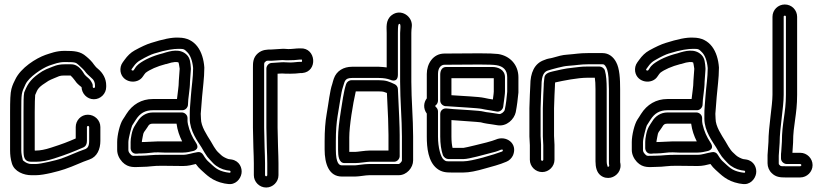

<svg xmlns="http://www.w3.org/2000/svg" viewBox="-20 -746 3671 857"><path d="M119 -24H141C166 -24 192 -29 223 -39C284 -59 303 -67 352 -88C363 -93 368 -103 368 -117V-179C368 -182 371 -184 373 -184C376 -184 378 -181 378 -179V-117C378 -92 370 -85 362 -81C321 -67 290 -51 253 -38C233 -31 161 -14 141 -14H119C100 -14 83 -29 82 -31C78 -47 75 -61 75 -75V-246C75 -332 75 -329 94 -370C109 -402 167 -441 199 -453C224 -461 242 -469 268 -469C315 -469 318 -468 331 -456C342 -446 354 -435 359 -428C366 -418 375 -410 385 -401C400 -389 404 -378 404 -365V-358C404 -356 401 -353 399 -353C397 -353 394 -356 394 -358V-364C394 -368 393 -372 391 -375C390 -377 385 -388 377 -395C366 -404 359 -411 357 -414C350 -425 332 -459 298 -459H268C235 -459 218 -449 204 -444C193 -440 181 -435 169 -428C122 -398 105 -376 90 -338C89 -336 88 -334 88 -333C85 -317 85 -290 85 -246V-75C85 -44 89 -24 119 -24ZM372 -234C341 -234 318 -208 318 -179V-128C281 -112 261 -104 208 -87C181 -78 158 -74 141 -74C141 -74 135 -73 135 -75V-246C135 -285 136 -310 137 -322C149 -352 152 -357 196 -385C201 -388 212 -393 222 -397C243 -405 244 -409 268 -409H295C299 -406 310 -393 315 -386C322 -375 330 -368 344 -357C345 -329 368 -303 399 -303C429 -303 454 -328 454 -358V-365C454 -394 440 -420 417 -439C409 -445 404 -452 400 -457C390 -472 377 -484 365 -494C339 -517 313 -519 268 -519C231 -519 205 -508 183 -501C141 -486 73 -444 48 -391C43 -381 36 -368 31 -349C26 -330 25 -298 25 -246V-75C25 -56 27 -37 33 -17C44 21 88 36 119 36H141C176 36 243 18 269 9C311 -5 343 -22 379 -34C414 -46 428 -81 428 -117V-179C428 -210 402 -234 372 -234Z M819 -279C819 -307 828 -346 828 -381L832 -437V-441C830 -466 829 -486 814 -501C784 -531 741 -519 707 -508C663 -497 625 -480 599 -460C593 -455 587 -449 583 -442L577 -433C572 -428 564 -433 568 -438L576 -449C585 -462 595 -471 606 -477C633 -493 655 -503 668 -507C722 -524 756 -528 777 -528C801 -528 802 -527 816 -513C829 -500 839 -476 842 -442C842 -401 835 -359 832 -317C831 -298 826 -251 827 -236V-216C827 -161 864 -113 879 -89L893 -65C902 -50 909 -41 917 -33L932 -17C948 -1 970 10 992 14L1006 16C1010 17 1011 26 1004 25L990 23C949 15 939 1 910 -25C904 -30 896 -40 887 -55C882 -64 872 -69 862 -67C836 -63 818 -55 797 -55H708C659 -56 642 -51 610 -51C572 -51 572 -47 562 -58C555 -65 553 -71 553 -77V-112C553 -128 567 -180 570 -186C576 -196 580 -202 586 -211C605 -241 628 -254 662 -254H794C809 -254 819 -268 819 -279ZM770 -304H662C612 -304 571 -280 544 -237C539 -228 533 -220 528 -212C515 -192 503 -143 503 -112V-77C503 -57 512 -38 526 -23C554 6 584 -1 610 -1C649 -1 663 -7 707 -6C730 -6 760 -5 797 -5C820 -5 838 -10 854 -14C861 -4 869 5 877 12C902 34 926 62 982 73L996 75C1031 81 1054 53 1058 28C1062 4 1049 -28 1014 -34L1000 -36C992 -38 975 -46 968 -53L952 -68C949 -71 943 -78 935 -91L921 -115C903 -144 877 -182 877 -216C877 -223 876 -230 876 -238C876 -244 881 -294 882 -314C885 -353 892 -397 892 -443V-445C887 -516 853 -578 778 -578C747 -580 707 -571 653 -554C634 -548 610 -537 581 -521C563 -511 549 -497 536 -479L528 -468C519 -456 516 -441 518 -427C526 -376 594 -367 618 -405L625 -415C627 -418 630 -421 630 -421C648 -435 681 -450 720 -460H722C757 -472 772 -470 777 -467C778 -463 780 -455 782 -439L778 -384V-382C778 -359 773 -334 770 -304ZM792 -244H662C633 -244 608 -228 594 -204C584 -188 573 -176 567 -145C564 -130 563 -121 563 -112V-85C563 -75 570 -58 591 -60C596 -61 602 -61 610 -61C641 -61 662 -67 686 -66C696 -66 705 -65 713 -65H797C814 -65 829 -69 838 -71C838 -71 877 -76 854 -110C838 -134 826 -160 819 -191C817 -199 817 -206 817 -208V-219C817 -234 803 -244 792 -244ZM793 -115H713H687C675 -115 613 -111 613 -112C613 -113 614 -122 617 -136C621 -160 622 -153 638 -178C645 -191 650 -194 662 -194H768C772 -164 781 -139 793 -115Z M1276 -467C1258 -467 1247 -469 1237 -468L1192 -465C1178 -464 1169 -451 1169 -440V-176L1171 -88C1172 -60 1173 -37 1173 -17V36C1173 38 1170 41 1168 41C1166 41 1163 38 1163 36V-17C1163 -37 1162 -61 1161 -89L1159 -176V-445C1159 -468 1159 -465 1164 -470C1171 -476 1168 -475 1192 -475H1194L1241 -478C1250 -477 1258 -477 1267 -477C1285 -477 1304 -478 1317 -480H1322C1326 -480 1327 -482 1328 -477C1329 -471 1327 -470 1326 -470H1320C1306 -470 1292 -467 1276 -467ZM1267 -527C1257 -527 1248 -529 1239 -528L1191 -525C1173 -525 1151 -525 1131 -508C1109 -489 1109 -465 1109 -445V-176L1111 -87C1112 -59 1113 -36 1113 -17V36C1113 66 1138 91 1168 91C1198 91 1223 66 1223 36V-17C1223 -38 1222 -60 1221 -90L1219 -176V-417L1239 -418C1248 -417 1261 -417 1276 -417C1292 -417 1307 -418 1322 -420H1327H1329C1400 -426 1391 -534 1321 -530H1315C1301 -530 1286 -527 1267 -527Z M1629 -14C1604 -14 1573 -8 1565 -8H1506C1495 -8 1479 -15 1479 -79V-116C1479 -161 1482 -199 1487 -229C1496 -280 1503 -335 1510 -355C1519 -380 1516 -398 1551 -398H1671C1692 -398 1709 -395 1722 -390C1722 -390 1756 -373 1756 -413V-599C1756 -631 1758 -637 1760 -638C1772 -648 1766 -609 1766 -599V-381C1766 -297 1774 -214 1774 -137V-30C1774 -24 1763 -14 1760 -14ZM1629 36H1760C1795 36 1824 3 1824 -30V-137C1824 -217 1816 -301 1816 -381V-599C1816 -609 1817 -619 1818 -626C1824 -673 1769 -710 1728 -678C1700 -656 1706 -622 1706 -599V-445C1697 -446 1683 -448 1671 -448H1551C1514 -448 1482 -430 1470 -395C1467 -388 1466 -380 1463 -371C1452 -340 1447 -287 1438 -237C1432 -203 1429 -163 1429 -116V-79C1429 -15 1448 42 1506 42H1565C1584 42 1611 36 1629 36ZM1518 -18H1565C1584 -18 1619 -24 1629 -24H1739C1754 -24 1764 -38 1764 -49V-143C1764 -179 1761 -247 1756 -349C1756 -358 1749 -367 1742 -370C1717 -382 1703 -388 1671 -388H1549C1538 -388 1528 -380 1525 -371C1514 -339 1507 -284 1502 -254C1494 -203 1489 -163 1489 -133V-77C1489 -51 1492 -18 1518 -18ZM1568 -338H1671C1695 -338 1694 -335 1707 -331C1712 -240 1714 -176 1714 -144V-74H1629C1610 -74 1575 -68 1565 -68H1539V-77V-133C1539 -183 1555 -282 1568 -338Z M1945 -413V-297C1945 -282 1959 -272 1970 -272H1974C2026 -268 2113 -264 2131 -260C2152 -255 2169 -254 2181 -251C2186 -250 2192 -249 2198 -248C2212 -246 2224 -257 2226 -269C2231 -307 2234 -327 2234 -337V-401C2234 -435 2203 -447 2178 -447H1971C1953 -447 1945 -431 1945 -413ZM2184 -397V-337C2184 -335 2183 -322 2180 -302C2167 -304 2154 -306 2142 -309C2115 -315 2047 -317 1995 -321V-397H2178ZM1982 -36H2049C2074 -36 2149 -58 2162 -61C2184 -66 2201 -71 2214 -77C2220 -80 2225 -77 2225 -77C2225 -76 2223 -70 2222 -70C2185 -56 2086 -26 2049 -26H1994C1971 -26 1971 -25 1961 -33C1947 -44 1935 -88 1935 -136V-249C1935 -256 1931 -264 1926 -268C1921 -273 1922 -274 1926 -277C1932 -282 1935 -290 1935 -297V-416C1935 -444 1949 -457 1964 -457C2031 -457 2083 -458 2120 -458C2158 -458 2185 -457 2196 -455C2227 -450 2244 -433 2244 -401V-336C2241 -305 2239 -283 2233 -256C2231 -247 2217 -236 2208 -237C2196 -239 2188 -240 2183 -241L2162 -244C2153 -245 2145 -246 2138 -248C2119 -253 2041 -256 2004 -259L1972 -262C1959 -263 1945 -254 1945 -237V-136C1945 -105 1949 -76 1957 -53C1962 -43 1971 -36 1982 -36ZM1885 -416V-307C1871 -289 1868 -262 1885 -239V-136C1885 -87 1891 -25 1930 6C1951 23 1973 24 1994 24H2049C2074 24 2105 18 2149 5C2174 -2 2210 -11 2240 -24C2253 -29 2264 -40 2270 -53C2292 -107 2238 -143 2193 -123C2185 -120 2171 -115 2151 -110C2139 -107 2060 -87 2049 -86H2000C1997 -98 1995 -116 1995 -136V-210C2030 -207 2114 -202 2126 -200C2135 -198 2144 -195 2154 -194L2175 -191C2179 -190 2188 -189 2200 -187C2242 -180 2275 -214 2282 -245C2288 -276 2291 -303 2294 -333V-335V-401C2294 -457 2256 -497 2203 -505C2186 -507 2160 -508 2120 -508C2083 -508 2031 -507 1964 -507C1912 -507 1885 -460 1885 -416Z M2698 -348V-18C2698 -15 2698 -12 2699 -10C2701 -3 2695 0 2692 -2C2691 -10 2688 -11 2688 -26V-348C2688 -383 2686 -410 2680 -431C2677 -442 2665 -449 2656 -449H2601C2568 -449 2564 -446 2539 -444C2496 -440 2471 -432 2446 -427C2434 -424 2412 -419 2410 -400L2408 -382C2407 -376 2407 -369 2407 -365L2405 -324L2403 -263V-138V-137L2405 -98V-33C2405 -31 2402 -28 2400 -28C2398 -28 2395 -31 2395 -33V-99V-100L2393 -139V-263L2395 -321L2397 -363V-364C2397 -412 2410 -426 2425 -431C2443 -437 2494 -451 2514 -452C2557 -455 2571 -459 2603 -459H2670C2675 -459 2679 -458 2686 -445C2692 -434 2697 -412 2697 -375C2697 -366 2698 -357 2698 -348ZM2400 22C2430 22 2455 -3 2455 -33V-99V-100L2453 -139V-263L2455 -322L2457 -363V-364C2457 -367 2457 -373 2458 -378C2494 -386 2559 -399 2601 -399H2635C2637 -387 2638 -369 2638 -348V-26C2638 1 2644 24 2661 37C2675 48 2692 50 2706 47C2732 41 2757 15 2748 -22V-348C2748 -393 2746 -440 2730 -469C2718 -492 2697 -509 2670 -509H2603C2566 -509 2551 -505 2511 -502C2491 -501 2470 -495 2446 -488C2437 -485 2427 -486 2409 -478C2365 -463 2347 -420 2347 -365L2345 -323L2343 -263V-138V-137L2345 -98V-33C2345 -3 2370 22 2400 22Z M3116 -279C3116 -307 3125 -346 3125 -381L3129 -437V-441C3127 -466 3126 -486 3111 -501C3081 -531 3038 -519 3004 -508C2960 -497 2922 -480 2896 -460C2890 -455 2884 -449 2880 -442L2874 -433C2869 -428 2861 -433 2865 -438L2873 -449C2882 -462 2892 -471 2903 -477C2930 -493 2952 -503 2965 -507C3019 -524 3053 -528 3074 -528C3098 -528 3099 -527 3113 -513C3126 -500 3136 -476 3139 -442C3139 -401 3132 -359 3129 -317C3128 -298 3123 -251 3124 -236V-216C3124 -161 3161 -113 3176 -89L3190 -65C3199 -50 3206 -41 3214 -33L3229 -17C3245 -1 3267 10 3289 14L3303 16C3307 17 3308 26 3301 25L3287 23C3246 15 3236 1 3207 -25C3201 -30 3193 -40 3184 -55C3179 -64 3169 -69 3159 -67C3133 -63 3115 -55 3094 -55H3005C2956 -56 2939 -51 2907 -51C2869 -51 2869 -47 2859 -58C2852 -65 2850 -71 2850 -77V-112C2850 -128 2864 -180 2867 -186C2873 -196 2877 -202 2883 -211C2902 -241 2925 -254 2959 -254H3091C3106 -254 3116 -268 3116 -279ZM3067 -304H2959C2909 -304 2868 -280 2841 -237C2836 -228 2830 -220 2825 -212C2812 -192 2800 -143 2800 -112V-77C2800 -57 2809 -38 2823 -23C2851 6 2881 -1 2907 -1C2946 -1 2960 -7 3004 -6C3027 -6 3057 -5 3094 -5C3117 -5 3135 -10 3151 -14C3158 -4 3166 5 3174 12C3199 34 3223 62 3279 73L3293 75C3328 81 3351 53 3355 28C3359 4 3346 -28 3311 -34L3297 -36C3289 -38 3272 -46 3265 -53L3249 -68C3246 -71 3240 -78 3232 -91L3218 -115C3200 -144 3174 -182 3174 -216C3174 -223 3173 -230 3173 -238C3173 -244 3178 -294 3179 -314C3182 -353 3189 -397 3189 -443V-445C3184 -516 3150 -578 3075 -578C3044 -580 3004 -571 2950 -554C2931 -548 2907 -537 2878 -521C2860 -511 2846 -497 2833 -479L2825 -468C2816 -456 2813 -441 2815 -427C2823 -376 2891 -367 2915 -405L2922 -415C2924 -418 2927 -421 2927 -421C2945 -435 2978 -450 3017 -460H3019C3054 -472 3069 -470 3074 -467C3075 -463 3077 -455 3079 -439L3075 -384V-382C3075 -359 3070 -334 3067 -304ZM3089 -244H2959C2930 -244 2905 -228 2891 -204C2881 -188 2870 -176 2864 -145C2861 -130 2860 -121 2860 -112V-85C2860 -75 2867 -58 2888 -60C2893 -61 2899 -61 2907 -61C2938 -61 2959 -67 2983 -66C2993 -66 3002 -65 3010 -65H3094C3111 -65 3126 -69 3135 -71C3135 -71 3174 -76 3151 -110C3135 -134 3123 -160 3116 -191C3114 -199 3114 -206 3114 -208V-219C3114 -234 3100 -244 3089 -244ZM3090 -115H3010H2984C2972 -115 2910 -111 2910 -112C2910 -113 2911 -122 2914 -136C2918 -160 2919 -153 2935 -178C2942 -191 2947 -194 2959 -194H3065C3069 -164 3078 -139 3090 -115Z M3557 -9C3557 -7 3554 -4 3552 -4H3484C3464 -4 3465 -4 3459 -10C3456 -13 3456 -13 3456 -17V-51L3460 -109V-111C3460 -171 3478 -266 3478 -323V-671C3478 -674 3479 -676 3483 -676C3486 -676 3488 -675 3488 -671V-323C3488 -242 3470 -197 3470 -113L3467 -68C3466 -62 3466 -57 3466 -52V-39C3466 -24 3480 -14 3491 -14H3552C3554 -14 3557 -11 3557 -9ZM3607 -9C3607 -39 3582 -64 3552 -64H3517L3520 -110V-112C3520 -189 3538 -232 3538 -323V-671C3538 -701 3514 -726 3483 -726C3453 -726 3428 -702 3428 -671V-323C3428 -275 3410 -179 3410 -112L3406 -54V-52V-17C3406 -1 3413 16 3425 27C3443 45 3464 46 3484 46H3552C3582 46 3607 21 3607 -9Z"/></svg>

Font: Squarish
Style: Fog
Weight: 400
Foundry: Cannot Into Space Fonts
Version: Version 0.272